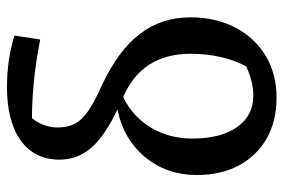

<svg xmlns="http://www.w3.org/2000/svg" viewBox="-148 -636 794 537"><g transform="rotate(-90 248.5 -367.0)"><path d="M244 10Q179 10 130.5 -17.5Q82 -45 55 -95Q28 -145 28 -213Q28 -297 78 -357.5Q128 -418 211 -435Q136 -471 103.5 -509Q71 -547 71 -597Q71 -667 124.5 -705.5Q178 -744 274 -744Q351 -744 418 -723L407 -651Q352 -662 301 -667.5Q250 -673 201 -674Q194 -674 187 -674Q161 -642 161 -602Q161 -574 171.5 -554Q182 -534 207.5 -516.5Q233 -499 280 -478Q376 -433 422.5 -372.5Q469 -312 469 -231Q469 -160 440.5 -105.5Q412 -51 361.5 -20.5Q311 10 244 10ZM130 -225Q130 -146 162 -100.5Q194 -55 250 -55Q289 -55 332 -75Q367 -142 367 -231Q367 -367 246 -419Q192 -393 161 -342Q130 -291 130 -225Z"/></g></svg>

Font: Piazzolla Medium
Style: Regular
Weight: 500
Designer: Juan Pablo del Peral
Foundry: Huerta Tipografica
Version: Version 1.330